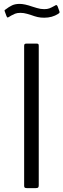

<svg xmlns="http://www.w3.org/2000/svg" viewBox="-20 -966 326 986"><path d="M169 -742Q175 -742 177 -739.5Q179 -737 179 -730V-15Q179 -6 176 -3Q173 0 164 0H118Q110 0 107 -2.5Q104 -5 104 -12V-730Q104 -737 106.5 -739.5Q109 -742 115 -742ZM207 -875Q188 -875 173 -878.5Q158 -882 139 -889Q136 -890 119 -895Q102 -900 85 -900Q68 -900 57 -895.5Q46 -891 37.5 -886Q29 -881 26 -879L20 -876Q16 -876 13 -884L5 -906Q3 -911 3.5 -913Q4 -915 8 -917Q26 -931 42 -938.5Q58 -946 81 -946Q106 -946 146 -932Q150 -931 169 -925Q188 -919 207 -919Q223 -919 233.5 -923Q244 -927 262 -937Q266 -940 269 -940Q273 -940 276 -933L285 -908L286 -904Q286 -899 279 -895Q248 -875 207 -875Z"/></svg>

Font: Libre Franklin Light
Style: Regular
Weight: 300
Designer: Pablo Impallari, Rodrigo Fuenzalida
Foundry: Impallari Type
Version: Version 1.002; ttfautohint (v1.5)